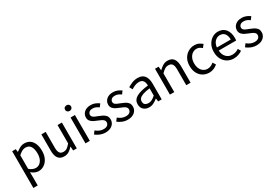

<svg xmlns="http://www.w3.org/2000/svg" viewBox="67 -2019 5010 3494"><g transform="rotate(-30 2571.5 -272.0)"><path d="M91.8 229V-543H167L174.8 -481H178.2Q214.8 -511.2 259.3 -534.2Q303.7 -557.1 351.1 -557.1Q420.9 -557.1 469 -522.7Q517.1 -488.3 542 -425.8Q566.9 -363.3 566.9 -279.8Q566.9 -187 533.9 -121.6Q501 -56.2 447.3 -21.5Q393.6 13.2 331.1 13.2Q294.4 13.2 256.1 -3.4Q217.8 -20 181.2 -49.8L183.1 44.9V229ZM315.9 -63Q383.3 -63 427.7 -120.4Q472.2 -177.7 472.2 -278.8Q472.2 -369.1 439.2 -424.6Q406.2 -480 329.1 -480Q294.4 -480 258.5 -460.9Q222.7 -441.9 183.1 -404.8V-120.1Q219.7 -88.4 254.4 -75.7Q289.1 -63 315.9 -63Z M870.1 13.2Q784.7 13.2 744.9 -41.3Q705.1 -95.7 705.1 -199.2V-543H795.9V-210Q795.9 -134.3 820.1 -100.1Q844.2 -65.9 897.9 -65.9Q939.9 -65.9 973.1 -87.6Q1006.3 -109.4 1044.9 -158.2V-543H1136.2V0H1060.1L1053.2 -85H1050.3Q1011.7 -40.5 969 -13.7Q926.3 13.2 870.1 13.2Z M1318.8 0V-543H1410.2V0ZM1365.2 -654.8Q1337.9 -654.8 1320.1 -671.6Q1302.2 -688.5 1302.2 -713.9Q1302.2 -741.7 1320.1 -757.3Q1337.9 -772.9 1365.2 -772.9Q1392.1 -772.9 1410.2 -757.3Q1428.2 -741.7 1428.2 -713.9Q1428.2 -688.5 1410.2 -671.6Q1392.1 -654.8 1365.2 -654.8Z M1735.8 13.2Q1678.2 13.2 1625 -8.3Q1571.8 -29.8 1532.7 -62L1578.1 -122.1Q1613.3 -93.3 1651.9 -75.7Q1690.4 -58.1 1738.8 -58.1Q1793 -58.1 1819.6 -83Q1846.2 -107.9 1846.2 -143.1Q1846.2 -170.4 1827.6 -189.2Q1809.1 -208 1780.5 -221.2Q1752 -234.4 1722.2 -246.1Q1684.1 -259.8 1646.7 -278.8Q1609.4 -297.9 1584.7 -327.4Q1560.1 -356.9 1560.1 -402.8Q1560.1 -467.3 1609.4 -512.2Q1658.7 -557.1 1747.1 -557.1Q1797.4 -557.1 1840.6 -538.8Q1883.8 -520.5 1916 -496.1L1872.1 -437Q1843.3 -458 1813.5 -471.4Q1783.7 -484.9 1747.1 -484.9Q1695.8 -484.9 1671.9 -461.7Q1647.9 -438.5 1647.9 -407.2Q1647.9 -380.9 1665.3 -364.5Q1682.6 -348.1 1710 -336.4Q1737.3 -324.7 1768.1 -313Q1807.6 -297.9 1845.7 -279.3Q1883.8 -260.7 1908.9 -230.2Q1934.1 -199.7 1934.1 -147.9Q1934.1 -104 1911.1 -67.4Q1888.2 -30.8 1844 -8.8Q1799.8 13.2 1735.8 13.2Z M2203.6 13.2Q2146 13.2 2092.8 -8.3Q2039.6 -29.8 2000.5 -62L2045.9 -122.1Q2081.1 -93.3 2119.6 -75.7Q2158.2 -58.1 2206.5 -58.1Q2260.7 -58.1 2287.4 -83Q2314 -107.9 2314 -143.1Q2314 -170.4 2295.4 -189.2Q2276.9 -208 2248.3 -221.2Q2219.7 -234.4 2189.9 -246.1Q2151.9 -259.8 2114.5 -278.8Q2077.1 -297.9 2052.5 -327.4Q2027.8 -356.9 2027.8 -402.8Q2027.8 -467.3 2077.1 -512.2Q2126.5 -557.1 2214.8 -557.1Q2265.1 -557.1 2308.3 -538.8Q2351.6 -520.5 2383.8 -496.1L2339.8 -437Q2311 -458 2281.2 -471.4Q2251.5 -484.9 2214.8 -484.9Q2163.6 -484.9 2139.6 -461.7Q2115.7 -438.5 2115.7 -407.2Q2115.7 -380.9 2133.1 -364.5Q2150.4 -348.1 2177.7 -336.4Q2205.1 -324.7 2235.8 -313Q2275.4 -297.9 2313.5 -279.3Q2351.6 -260.7 2376.7 -230.2Q2401.9 -199.7 2401.9 -147.9Q2401.9 -104 2378.9 -67.4Q2356 -30.8 2311.8 -8.8Q2267.6 13.2 2203.6 13.2Z M2654.3 13.2Q2586.4 13.2 2541 -27.1Q2495.6 -67.4 2495.6 -141.1Q2495.6 -229.5 2575.9 -277.1Q2656.2 -324.7 2829.6 -344.2Q2829.6 -378.9 2820.1 -410.4Q2810.5 -441.9 2786.4 -461.4Q2762.2 -481 2717.3 -481Q2670.4 -481 2628.7 -462.9Q2586.9 -444.8 2554.7 -422.9L2518.6 -485.8Q2556.2 -509.8 2611.8 -533.4Q2667.5 -557.1 2732.4 -557.1Q2831.5 -557.1 2876 -495.8Q2920.4 -434.6 2920.4 -334V0H2845.7L2837.4 -64.9H2834.5Q2795.4 -32.7 2750 -9.8Q2704.6 13.2 2654.3 13.2ZM2680.7 -60.1Q2720.2 -60.1 2754.9 -78.4Q2789.6 -96.7 2829.6 -131.8V-284.2Q2737.8 -272.9 2684.3 -254.2Q2630.9 -235.4 2607.7 -208.7Q2584.5 -182.1 2584.5 -147Q2584.5 -100.6 2612.3 -80.3Q2640.1 -60.1 2680.7 -60.1Z M3093.3 0V-543H3168.5L3176.3 -464.8H3179.7Q3218.3 -503.4 3262.2 -530.3Q3306.2 -557.1 3361.3 -557.1Q3446.8 -557.1 3487.1 -502.7Q3527.3 -448.2 3527.3 -344.2V0H3436.5V-332Q3436.5 -408.7 3412.1 -442.9Q3387.7 -477.1 3333.5 -477.1Q3291.5 -477.1 3258.5 -456.1Q3225.6 -435.1 3184.6 -394V0Z M3918.5 13.2Q3846.2 13.2 3788.6 -20.5Q3731 -54.2 3697 -117.7Q3663.1 -181.2 3663.1 -271Q3663.1 -361.3 3699.7 -425.3Q3736.3 -489.3 3796.1 -523.2Q3856 -557.1 3925.3 -557.1Q3978.5 -557.1 4016.8 -537.8Q4055.2 -518.6 4084.5 -493.2L4037.1 -432.1Q4013.2 -453.6 3987.3 -467.3Q3961.4 -481 3928.2 -481Q3879.4 -481 3840.8 -454.6Q3802.2 -428.2 3780.3 -380.9Q3758.3 -333.5 3758.3 -271Q3758.3 -208.5 3779.5 -161.6Q3800.8 -114.7 3838.6 -88.9Q3876.5 -63 3926.3 -63Q3963.9 -63 3996.3 -78.4Q4028.8 -93.8 4054.2 -117.2L4093.3 -56.2Q4057.1 -22.9 4012.2 -4.9Q3967.3 13.2 3918.5 13.2Z M4432.1 13.2Q4359.9 13.2 4301 -20.5Q4242.2 -54.2 4207 -117.9Q4171.9 -181.6 4171.9 -271Q4171.9 -358.9 4207 -423.1Q4242.2 -487.3 4298.1 -522.2Q4354 -557.1 4417 -557.1Q4520.5 -557.1 4576.9 -487.8Q4633.3 -418.5 4633.3 -301.8Q4633.3 -287.1 4631.8 -273.4Q4630.4 -259.8 4628.9 -250H4263.2Q4267.6 -163.1 4316.7 -111.6Q4365.7 -60.1 4442.9 -60.1Q4482.9 -60.1 4516.1 -71.3Q4549.3 -82.5 4579.1 -103L4612.3 -43Q4576.2 -19.5 4532 -3.2Q4487.8 13.2 4432.1 13.2ZM4262.2 -314.9H4553.2Q4553.2 -397.5 4517.6 -440.7Q4481.9 -483.9 4418 -483.9Q4360.4 -483.9 4315.4 -439.5Q4270.5 -395 4262.2 -314.9Z M4909.2 13.2Q4851.6 13.2 4798.3 -8.3Q4745.1 -29.8 4706.1 -62L4751.5 -122.1Q4786.6 -93.3 4825.2 -75.7Q4863.8 -58.1 4912.1 -58.1Q4966.3 -58.1 4992.9 -83Q5019.5 -107.9 5019.5 -143.1Q5019.5 -170.4 5001 -189.2Q4982.4 -208 4953.9 -221.2Q4925.3 -234.4 4895.5 -246.1Q4857.4 -259.8 4820.1 -278.8Q4782.7 -297.9 4758.1 -327.4Q4733.4 -356.9 4733.4 -402.8Q4733.4 -467.3 4782.7 -512.2Q4832 -557.1 4920.4 -557.1Q4970.7 -557.1 5013.9 -538.8Q5057.1 -520.5 5089.4 -496.1L5045.4 -437Q5016.6 -458 4986.8 -471.4Q4957 -484.9 4920.4 -484.9Q4869.1 -484.9 4845.2 -461.7Q4821.3 -438.5 4821.3 -407.2Q4821.3 -380.9 4838.6 -364.5Q4856 -348.1 4883.3 -336.4Q4910.6 -324.7 4941.4 -313Q4981 -297.9 5019 -279.3Q5057.1 -260.7 5082.3 -230.2Q5107.4 -199.7 5107.4 -147.9Q5107.4 -104 5084.5 -67.4Q5061.5 -30.8 5017.3 -8.8Q4973.1 13.2 4909.2 13.2Z"/></g></svg>

Font: `nÑOS CN Regular
Style: Regular
Weight: 400
Designer: Ryoko NISHIZUKA ¬âXZm¬º[P (kana & ideographs); Paul D. Hunt (Latin, Greek & Cyrillic); Wenlong ZHANG _ e¬á¬ü¬ô (bopomof
Foundry: Adobe Systems Incorporated
Version: Version 1.004;PS 1.004;hotconv 1.0.82;makeotf.lib2.5.63406